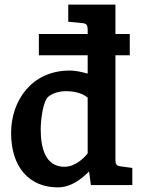

<svg xmlns="http://www.w3.org/2000/svg" viewBox="-20 -800 626 830"><path d="M541 -653H479V-780H275V-706L337 -700C355 -698 359 -690 359 -672V-653H148V-561H359V-482C338 -487 313 -495 281 -495C118 -495 28 -366 28 -225C28 -79 105 10 230 10C291 10 338 -32 365 -59L373 0H552V-74L501 -81C483 -83 479 -91 479 -109V-561H541ZM359 -137C343 -116 304 -79 259 -79C176 -79 156 -160 156 -241C156 -282 166 -364 189 -382C208 -398 238 -406 266 -406C290 -406 332 -401 359 -378Z"/></svg>

Font: Enriqueta
Style: Bold
Weight: 700
Designer: Viviana Monsalve, Gustavo Ibarra
Foundry: Viviana Monsalve, Gustavo Ibarra
Version: Version 1.002